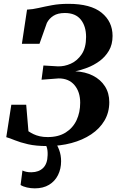

<svg xmlns="http://www.w3.org/2000/svg" viewBox="-20 -772 637 1026"><path d="M232.5 8.5Q172 8.5 129.8 -1.2Q87.5 -11 59.5 -22.5Q31.5 -34 13.5 -39L40.5 -212.5H120L132 -70.5Q145 -62 159.5 -55Q174 -48 192.5 -43.8Q211 -39.5 235 -39.5Q292 -39.5 330.8 -63.8Q369.5 -88 389 -129.5Q408.5 -171 408.5 -223Q408.5 -281 378.2 -317Q348 -353 293.5 -353L202 -346L212 -422L288 -417.5Q323.5 -416 358.5 -431.8Q393.5 -447.5 416.8 -482.5Q440 -517.5 440 -574.5Q440 -632 411.8 -667.2Q383.5 -702.5 326.5 -702.5Q289 -702.5 265.8 -687.8Q242.5 -673 230.5 -649.5L191 -538H97L124.5 -720.5Q154.5 -722 186.8 -729.5Q219 -737 257.8 -744.2Q296.5 -751.5 346 -751.5Q464.5 -751.5 523 -704Q581.5 -656.5 581.5 -580Q581.5 -534 561.8 -500.8Q542 -467.5 511.2 -445.2Q480.5 -423 446.2 -410Q412 -397 382.5 -391Q435.5 -388.5 476.5 -367.8Q517.5 -347 540.8 -310.8Q564 -274.5 564 -226Q564 -171.5 538.5 -128Q513 -84.5 467.2 -54Q421.5 -23.5 361.5 -7.5Q301.5 8.5 232.5 8.5ZM248 -15.5 273.5 -13.5Q286 2 296.2 29.5Q306.5 57 306.5 89.5Q306.5 130.5 290 163.5Q273.5 196.5 242.2 215.5Q211 234.5 165.5 234.5Q145 234.5 124 229.8Q103 225 90 216.5L100 139Q107 143 120.2 146Q133.5 149 148.5 148.5Q187.5 148 210.5 125.5Q233.5 103 234.5 57Q235.5 31.5 229.8 14.5Q224 -2.5 219.5 -13.5Z"/></svg>

Font: Merriweather 60pt
Style: Bold Italic
Weight: 700
Italic angle: -7.8°
Version: Version 2.101